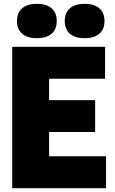

<svg xmlns="http://www.w3.org/2000/svg" viewBox="-20 -985 604 1005"><path d="M44 0V-740H530V-573H237V-461H478V-294H237V-167H535V0ZM423 -785Q373.5 -785 346.2 -808.2Q319 -831.5 319 -875Q319 -918.5 346.2 -941.8Q373.5 -965 423 -965Q472.5 -965 499.8 -941.8Q527 -918.5 527 -875Q527 -831.5 499.8 -808.2Q472.5 -785 423 -785ZM173 -785Q123.5 -785 96.2 -808.2Q69 -831.5 69 -875Q69 -918.5 96.2 -941.8Q123.5 -965 173 -965Q222.5 -965 249.8 -941.8Q277 -918.5 277 -875Q277 -831.5 249.8 -808.2Q222.5 -785 173 -785Z"/></svg>

Font: Encode Sans Condensed Condensed Black
Style: Regular
Weight: 900
Width: 3
Designer: Multiple Designers
Foundry: Impallari Type
Version: Version 3.000; ttfautohint (v1.8.3) -l 8 -r 50 -G 200 -x 14 